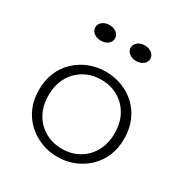

<svg xmlns="http://www.w3.org/2000/svg" viewBox="-165 -828 935 974"><g transform="rotate(30 302.5 -341.0)"><path d="M303 15Q252 15 207 -3Q162 -21 127 -53.5Q92 -86 72.5 -131.5Q53 -177 53 -234Q53 -291 72.5 -337Q92 -383 127 -415.5Q162 -448 207 -465.5Q252 -483 303 -483Q353 -483 398.5 -465.5Q444 -448 478.5 -415.5Q513 -383 532.5 -337Q552 -291 552 -234Q552 -177 532.5 -131.5Q513 -86 478.5 -53.5Q444 -21 399 -3Q354 15 303 15ZM303 -32Q359 -32 402.5 -57.5Q446 -83 471 -128Q496 -173 496 -234Q496 -295 471 -340Q446 -385 402.5 -410.5Q359 -436 303 -436Q247 -436 203 -410.5Q159 -385 134 -340Q109 -295 109 -234Q109 -173 134 -128Q159 -83 203 -57.5Q247 -32 303 -32ZM406 -606Q382 -606 365.5 -619Q349 -632 349 -651Q349 -671 365.5 -684Q382 -697 406 -697Q431 -697 447.5 -684Q464 -671 464 -651Q464 -632 447.5 -619Q431 -606 406 -606ZM199 -606Q175 -606 158.5 -619Q142 -632 142 -651Q142 -671 158.5 -684Q175 -697 199 -697Q225 -697 241 -684Q257 -671 257 -651Q257 -632 241 -619Q225 -606 199 -606Z"/></g></svg>

Font: BioRhyme ExtraBold Light
Style: Regular
Weight: 300
Version: Version 1.600;gftools[0.9.33]